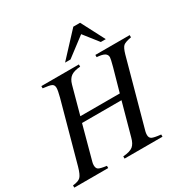

<svg xmlns="http://www.w3.org/2000/svg" viewBox="-202 -1038 1165 1201"><g transform="rotate(-30 380.5 -437.5)"><path d="M627 -706H591L509 -810L372 -706H333L490 -875H539ZM769 -653V-637Q725 -629 711 -617Q697 -605 685 -563L553 -82Q550 -70 550 -58Q550 -37 565 -29Q580 -21 629 -16V0H355V-16Q406 -20 426.5 -37Q447 -54 457 -93L521 -326H236L170 -82Q167 -71 167 -60Q167 -38 179.5 -30Q192 -22 237 -16V0H-8V-16Q33 -20 48.5 -36Q64 -52 78 -102L196 -532Q208 -578 208 -596Q208 -617 193.5 -624.5Q179 -632 131 -637V-653H402V-637Q357 -634 334.5 -618Q312 -602 302 -566L248 -368H533L579 -532Q593 -584 593 -595Q593 -614 577 -624Q561 -634 521 -637V-653Z"/></g></svg>

Font: STIX MathJax Latin
Style: Italic
Weight: 400
Italic angle: -16.33°
Designer: MicroPress Inc., with final additions and corrections provided by Coen Hoffman, Elsevier (retired)
Version: Version 1.1.1